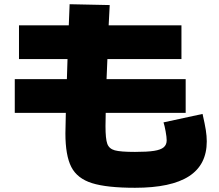

<svg xmlns="http://www.w3.org/2000/svg" viewBox="-20 -830 1040 910"><path d="M290 -198 292 -295H50V-455H297L300 -550H70V-710H306L310 -810L500 -806L495 -710H840V-550H489Q487 -519 485 -455H860V-295H481Q480 -270 480 -232Q480 -172 488.5 -148.5Q497 -125 524 -117.5Q551 -110 620 -110Q678 -110 710 -115Q742 -120 756 -132Q770 -144 770 -165Q770 -180 765 -207.5Q760 -235 755 -250L940 -290Q951 -242 955.5 -213.5Q960 -185 960 -160Q960 -49 875.5 5.5Q791 60 620 60Q486 60 416 38Q346 16 318 -38.5Q290 -93 290 -198Z"/></svg>

Font: Enso Black
Style: Regular
Weight: 900
Designer: Coji Morishita
Foundry: UNDERFOREST DESIGN
Version: Version 1.000